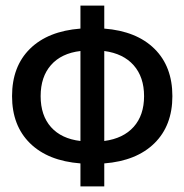

<svg xmlns="http://www.w3.org/2000/svg" viewBox="-20 -602 658 685"><path d="M267 63V-19Q151 -28 87 -91Q23 -154 23 -259Q23 -365 87 -428Q151 -491 267 -500V-582H352V-500Q467 -491 531 -428Q595 -365 595 -259Q595 -154 531 -91Q467 -28 352 -19V63ZM267 -99V-420Q199 -412 162 -370Q125 -328 125 -259Q125 -190 162 -148.5Q199 -107 267 -99ZM494 -259Q494 -327 457 -369Q420 -411 352 -420V-99Q420 -108 457 -149.5Q494 -191 494 -259Z"/></svg>

Font: Non Bureau
Style: Regular
Weight: 400
Designer: Jona Saucedo
Foundry: Non Foundry
Version: Version 1.000; ttfautohint (v1.8.4)